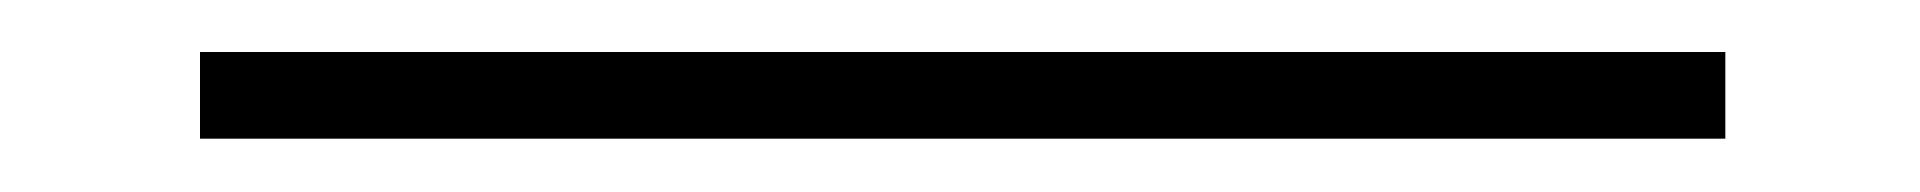

<svg xmlns="http://www.w3.org/2000/svg" viewBox="-20 -52 720 72"><path d="M55 0V-32.5H627V0Z"/></svg>

Font: Karla ExtraLight
Style: Regular
Weight: 250
Designer: Jonathan Pinhorn
Version: Version 2.004;gftools[0.9.33]